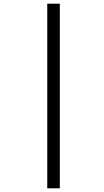

<svg xmlns="http://www.w3.org/2000/svg" viewBox="-20 -780 565 1040"><path d="M236 240V-760H304V240Z"/></svg>

Font: Noto Serif SemiCondensed
Style: Bold Italic
Weight: 700
Width: 4
Italic angle: -12°
Designer: Monotype Design Team
Foundry: Monotype Imaging Inc.
Version: Version 2.014